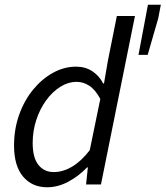

<svg xmlns="http://www.w3.org/2000/svg" viewBox="-20 -780 700 812"><path d="M179.4 12Q115.3 12 77.3 -33.5Q39.4 -78.9 39.4 -164.4Q39.4 -234.2 61.1 -294.9Q82.7 -355.6 120.2 -401.2Q157.7 -446.7 204.6 -472.4Q251.5 -498.1 301.6 -498.1Q341.2 -498.1 370.5 -478.7Q399.8 -459.2 416.5 -426.9H419.8L436.1 -522.2L474.2 -712.4H550.8L407 0H344L351.6 -72.1H348.3Q312.8 -35 268.8 -11.5Q224.9 12 179.4 12ZM207.1 -52.3Q246.1 -52.3 284.8 -75.1Q323.4 -97.9 359.6 -144.8L404.2 -361.7Q383.2 -400.7 357.9 -417.2Q332.6 -433.8 304.7 -433.8Q268.2 -433.8 234.6 -412.6Q201 -391.3 174.9 -355.2Q148.8 -319.2 133.5 -272.8Q118.2 -226.4 118.2 -175.6Q118.2 -113.2 142.4 -82.7Q166.5 -52.3 207.1 -52.3ZM565.7 -548 605.7 -760.1H660.2L649.2 -702.5L604.6 -548Z"/></svg>

Font: Source Sans 3
Style: Italic
Weight: 200
Italic angle: -11°
Designer: Paul D. Hunt
Foundry: Adobe
Version: Version 3.046;hotconv 1.0.118;makeotfexe 2.5.65603